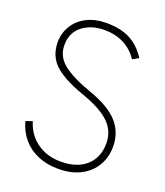

<svg xmlns="http://www.w3.org/2000/svg" viewBox="-139 -842 819 951"><g transform="rotate(20 270.0 -366.5)"><path d="M46 -153 81 -165Q101 -99 153.5 -61.5Q206 -24 279 -24Q364 -24 412.5 -67.5Q461 -111 461 -186Q461 -251 414.5 -295.5Q368 -340 264 -376Q157 -414 110 -459Q63 -504 63 -575Q63 -623 87 -662.5Q111 -702 155.5 -724.5Q200 -747 259 -747Q332 -747 382.5 -721.5Q433 -696 470 -639L438 -621Q408 -666 363 -688.5Q318 -711 262 -711Q192 -711 145.5 -675Q99 -639 99 -573Q99 -514 147 -475Q195 -436 297 -400Q403 -363 450.5 -310Q498 -257 498 -182Q498 -128 473 -83.5Q448 -39 398.5 -12.5Q349 14 279 14Q219 14 171 -6.5Q123 -27 91.5 -64.5Q60 -102 46 -153Z"/></g></svg>

Font: Kreadon
Style: Regular
Weight: 400
Designer: kohakuno
Foundry: StudioGnu
Version: Version 1.000;Glyphs 3.1.2 (3151)